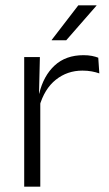

<svg xmlns="http://www.w3.org/2000/svg" viewBox="-20 -702 409 722"><path d="M128 -301.5 112.5 -348 127.5 -350Q143.5 -417 185.5 -455.8Q227.5 -494.5 294 -494.5Q311.5 -494.5 325.5 -491.8Q339.5 -489 349.5 -485L353.5 -426Q341 -430.5 325 -433.5Q309 -436.5 290 -436.5Q233 -436.5 190 -402.2Q147 -368 128 -301.5ZM71 0V-487.5H130L126.5 -341L131.5 -336V0ZM274.5 -682H343V-681L229 -550.5H174.5V-552Z"/></svg>

Font: Anek Latin Medium Light
Style: Regular
Weight: 300
Version: Version 1.003